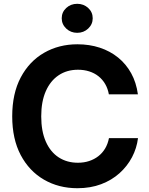

<svg xmlns="http://www.w3.org/2000/svg" viewBox="-20 -968 777 998"><path d="M382.3 10.3Q285.2 10.3 208.5 -34.2Q131.8 -78.6 87.6 -162.1Q43.5 -245.6 43.5 -363.3Q43.5 -481.9 87.9 -565.7Q132.3 -649.4 209.2 -693.6Q286.1 -737.8 382.3 -737.8Q444.8 -737.8 498.5 -720.2Q552.2 -702.6 593.8 -668.9Q635.3 -635.3 661.9 -587.2Q688.5 -539.1 696.8 -477.5H545.9Q540.5 -507.8 526.6 -531.5Q512.7 -555.2 491.7 -571.8Q470.7 -588.4 443.8 -596.9Q417 -605.5 385.3 -605.5Q327.6 -605.5 284.7 -576.7Q241.7 -547.9 218 -493.9Q194.3 -439.9 194.3 -363.3Q194.3 -285.6 218.3 -231.7Q242.2 -177.7 285.2 -149.9Q328.1 -122.1 384.8 -122.1Q416.5 -122.1 443.1 -130.9Q469.7 -139.6 491 -156Q512.2 -172.4 526.4 -196Q540.5 -219.7 546.4 -250H697.3Q690.9 -197.8 666.3 -150.9Q641.6 -104 601.1 -67.6Q560.5 -31.2 505.6 -10.5Q450.7 10.3 382.3 10.3ZM381.3 -797.4Q347.7 -797.4 324.2 -819.6Q300.8 -841.8 300.8 -873Q300.8 -904.8 324.2 -926.5Q347.7 -948.2 381.3 -948.2Q415 -948.2 438.5 -926.5Q461.9 -904.8 461.9 -873Q461.9 -841.8 438.5 -819.6Q415 -797.4 381.3 -797.4Z"/></svg>

Font: Inter 17pt
Style: Bold
Weight: 700
Version: Version 4.001;git-66647c0bb